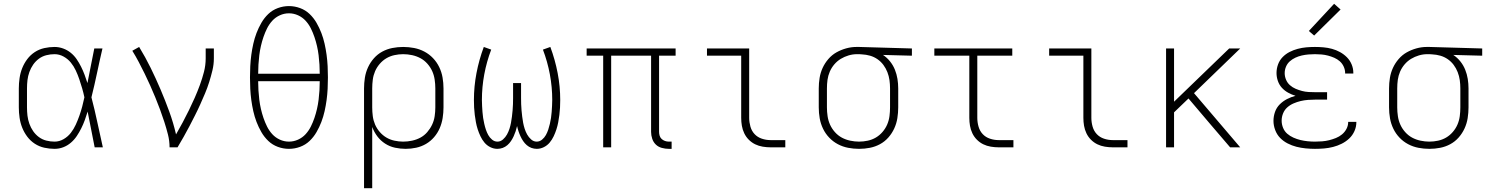

<svg xmlns="http://www.w3.org/2000/svg" viewBox="-20 -775 7840 1010"><path d="M267 8Q240 8 213 2Q186 -4 163 -19Q140 -34 123.5 -56Q107 -78 97 -103Q87 -128 83 -155.5Q79 -183 79 -210V-310Q79 -337 83 -364.5Q87 -392 97 -417Q107 -442 123.5 -464Q140 -486 163 -501Q186 -516 213 -522Q240 -528 267 -528Q290 -528 312 -520Q334 -512 352 -497.5Q370 -483 383 -464Q396 -445 406.5 -424Q417 -403 425 -381.5Q433 -360 440 -338Q449 -384 458 -429.5Q467 -475 476 -520H519Q504 -456 490.5 -391.5Q477 -327 461 -263Q478 -198 492 -132Q506 -66 521 0H478Q469 -47 459.5 -94Q450 -141 441 -188Q434 -165 426 -143Q418 -121 407.5 -100Q397 -79 384 -59.5Q371 -40 353 -24.5Q335 -9 313 -0.5Q291 8 267 8ZM267 -30Q292 -30 314.5 -43Q337 -56 352.5 -76Q368 -96 378.5 -119Q389 -142 397.5 -166Q406 -190 412.5 -214.5Q419 -239 424 -263Q419 -287 412 -311Q405 -335 397 -358.5Q389 -382 378.5 -404.5Q368 -427 352.5 -446Q337 -465 314.5 -477.5Q292 -490 267 -490Q245 -490 223.5 -484.5Q202 -479 184.5 -466Q167 -453 154.5 -435Q142 -417 134.5 -396Q127 -375 124.5 -353.5Q122 -332 122 -310V-210Q122 -188 124.5 -166.5Q127 -145 134.5 -124Q142 -103 154.5 -85Q167 -67 184.5 -54Q202 -41 223.5 -35.5Q245 -30 267 -30Z M872 0Q872 -34 863.5 -67.5Q855 -101 844.5 -133.5Q834 -166 822 -198.5Q810 -231 797 -262.5Q784 -294 770 -325.5Q756 -357 741 -387.5Q726 -418 710 -448.5Q694 -479 676 -508L712 -528Q745 -474 772.5 -418Q800 -362 824.5 -304.5Q849 -247 870.5 -188Q892 -129 906 -68Q924 -99 941 -131Q958 -163 974 -195.5Q990 -228 1004.5 -261Q1019 -294 1031.5 -328Q1044 -362 1053 -397Q1062 -432 1062 -468V-520H1105V-468Q1105 -436 1097.5 -405Q1090 -374 1080.5 -343.5Q1071 -313 1058.5 -283.5Q1046 -254 1033 -225Q1020 -196 1005.5 -167.5Q991 -139 976.5 -111Q962 -83 946 -55Q930 -27 914 0Z M1500 8Q1470 8 1441.5 -2.5Q1413 -13 1391.5 -33.5Q1370 -54 1355 -80Q1340 -106 1329.5 -133.5Q1319 -161 1312.5 -190Q1306 -219 1302 -248.5Q1298 -278 1296.5 -308Q1295 -338 1295 -368Q1295 -397 1296.5 -427Q1298 -457 1302 -486.5Q1306 -516 1312.5 -545Q1319 -574 1329.5 -601.5Q1340 -629 1355 -655Q1370 -681 1391.5 -701.5Q1413 -722 1441.5 -732.5Q1470 -743 1500 -743Q1530 -743 1558.5 -732.5Q1587 -722 1608.5 -701.5Q1630 -681 1645 -655Q1660 -629 1670.5 -601.5Q1681 -574 1687.5 -545Q1694 -516 1698 -486.5Q1702 -457 1703.5 -427Q1705 -397 1705 -368Q1705 -338 1703.5 -308Q1702 -278 1698 -248.5Q1694 -219 1687.5 -190Q1681 -161 1670.5 -133.5Q1660 -106 1645 -80Q1630 -54 1608.5 -33.5Q1587 -13 1558.5 -2.5Q1530 8 1500 8ZM1338 -387H1662Q1662 -411 1660.5 -435.5Q1659 -460 1656 -484.5Q1653 -509 1647.5 -533Q1642 -557 1634 -580.5Q1626 -604 1615 -626Q1604 -648 1587.5 -666Q1571 -684 1548 -694.5Q1525 -705 1500 -705Q1475 -705 1452 -694.5Q1429 -684 1412.5 -666Q1396 -648 1385 -626Q1374 -604 1366 -580.5Q1358 -557 1352.5 -533Q1347 -509 1344 -484.5Q1341 -460 1339.5 -435.5Q1338 -411 1338 -387ZM1500 -30Q1525 -30 1548 -40.5Q1571 -51 1587.5 -69Q1604 -87 1615 -109Q1626 -131 1634 -154.5Q1642 -178 1647.5 -202Q1653 -226 1656 -250.5Q1659 -275 1660.5 -299.5Q1662 -324 1662 -348H1338Q1338 -324 1339.5 -299.5Q1341 -275 1344 -250.5Q1347 -226 1352.5 -202Q1358 -178 1366 -154.5Q1374 -131 1385 -109Q1396 -87 1412.5 -69Q1429 -51 1452 -40.5Q1475 -30 1500 -30Z M1895 215V-310Q1895 -338 1899.5 -366.5Q1904 -395 1916 -421Q1928 -447 1947 -468.5Q1966 -490 1991 -503.5Q2016 -517 2044 -522.5Q2072 -528 2101 -528Q2130 -528 2158.5 -522.5Q2187 -517 2212.5 -503.5Q2238 -490 2258 -469Q2278 -448 2290.5 -422Q2303 -396 2308 -367.5Q2313 -339 2313 -310V-210Q2313 -182 2308.5 -154Q2304 -126 2293 -100.5Q2282 -75 2263.5 -53.5Q2245 -32 2221 -18Q2197 -4 2169.5 2Q2142 8 2114 8Q2086 8 2058 2Q2030 -4 2006 -19.5Q1982 -35 1965 -57.5Q1948 -80 1938 -107V215ZM2101 -30Q2124 -30 2147.5 -35Q2171 -40 2191.5 -51Q2212 -62 2227.5 -80Q2243 -98 2253 -119Q2263 -140 2266.5 -163.5Q2270 -187 2270 -210V-310Q2270 -333 2266.5 -356.5Q2263 -380 2253.5 -401Q2244 -422 2228 -440Q2212 -458 2191.5 -469Q2171 -480 2147.5 -485Q2124 -490 2101 -490Q2078 -490 2055 -485Q2032 -480 2012.5 -468.5Q1993 -457 1977.5 -439Q1962 -421 1953 -400Q1944 -379 1941 -356Q1938 -333 1938 -310V-210Q1938 -187 1941 -164Q1944 -141 1953 -120Q1962 -99 1977.5 -81Q1993 -63 2012.5 -51.5Q2032 -40 2055 -35Q2078 -30 2101 -30Z M2596 8Q2577 8 2559 -1Q2541 -10 2528.5 -25Q2516 -40 2507.5 -58Q2499 -76 2493 -94.5Q2487 -113 2483.5 -132Q2480 -151 2477.5 -170.5Q2475 -190 2474 -209.5Q2473 -229 2473 -249Q2473 -320 2486.5 -390.5Q2500 -461 2525 -528L2564 -514Q2540 -451 2527.5 -384Q2515 -317 2515 -249Q2515 -233 2516 -217.5Q2517 -202 2518 -186Q2519 -170 2521.5 -154.5Q2524 -139 2527.5 -123.5Q2531 -108 2536 -93Q2541 -78 2548.5 -64.5Q2556 -51 2568.5 -40.5Q2581 -30 2597 -30Q2613 -30 2626 -41.5Q2639 -53 2647 -67.5Q2655 -82 2660 -97.5Q2665 -113 2668 -129Q2671 -145 2673 -161.5Q2675 -178 2676.5 -194.5Q2678 -211 2678.5 -227.5Q2679 -244 2679 -260V-338H2721V-260Q2721 -244 2721.5 -227.5Q2722 -211 2723.5 -194.5Q2725 -178 2727 -161.5Q2729 -145 2732 -129Q2735 -113 2740 -97.5Q2745 -82 2753 -67.5Q2761 -53 2774 -41.5Q2787 -30 2803 -30Q2819 -30 2831.5 -40.5Q2844 -51 2851.5 -64.5Q2859 -78 2864 -93Q2869 -108 2872.5 -123.5Q2876 -139 2878.5 -154.5Q2881 -170 2882 -186Q2883 -202 2884 -217.5Q2885 -233 2885 -249Q2885 -317 2872.5 -384Q2860 -451 2836 -514L2875 -528Q2900 -461 2913.5 -390.5Q2927 -320 2927 -249Q2927 -229 2926 -209.5Q2925 -190 2922.5 -170.5Q2920 -151 2916.5 -132Q2913 -113 2907 -94.5Q2901 -76 2892.5 -58Q2884 -40 2871.5 -25Q2859 -10 2841 -1Q2823 8 2804 8Q2789 8 2775.5 3Q2762 -2 2751 -11.5Q2740 -21 2732 -33Q2724 -45 2718 -58Q2712 -71 2707.5 -84.5Q2703 -98 2700 -112Q2697 -98 2692.5 -84.5Q2688 -71 2682 -58Q2676 -45 2668 -33Q2660 -21 2649 -11.5Q2638 -2 2624.5 3Q2611 8 2596 8Z M3498 8Q3480 8 3461.5 3Q3443 -2 3430 -14.5Q3417 -27 3411 -45Q3405 -63 3405 -81V-482H3195V0H3153V-482H3066V-520H3534V-482H3447V-81Q3447 -71 3450 -61Q3453 -51 3460.5 -44Q3468 -37 3478 -33.5Q3488 -30 3498 -30H3513V8Z M4033 0Q4013 0 3992 -3.5Q3971 -7 3952.5 -16Q3934 -25 3919 -40Q3904 -55 3895 -74Q3886 -93 3882.5 -113.5Q3879 -134 3879 -155V-482H3699V-520H3921V-155Q3921 -132 3927.5 -109Q3934 -86 3949.5 -69.5Q3965 -53 3987.5 -45.5Q4010 -38 4033 -38H4111V0Z M4499 8Q4470 8 4441.5 2.5Q4413 -3 4387.5 -16.5Q4362 -30 4342 -51Q4322 -72 4309.5 -98Q4297 -124 4292 -152.5Q4287 -181 4287 -210V-310Q4287 -338 4291.5 -365.5Q4296 -393 4307.5 -418Q4319 -443 4337.5 -464.5Q4356 -486 4380 -499.5Q4404 -513 4431 -520.5Q4458 -528 4485 -528Q4489 -528 4492.5 -528Q4496 -528 4500 -528L4777 -520V-482L4625 -486Q4646 -472 4662 -452Q4678 -432 4687.5 -408.5Q4697 -385 4701 -360Q4705 -335 4705 -310V-210Q4705 -182 4700.5 -153.5Q4696 -125 4684 -99Q4672 -73 4653 -51.5Q4634 -30 4609 -16.5Q4584 -3 4556 2.5Q4528 8 4499 8ZM4499 -30Q4522 -30 4545 -35Q4568 -40 4587.5 -51.5Q4607 -63 4622.5 -81Q4638 -99 4647 -120Q4656 -141 4659 -164Q4662 -187 4662 -210V-310Q4662 -332 4659 -353.5Q4656 -375 4648 -395.5Q4640 -416 4627 -433.5Q4614 -451 4596 -463.5Q4578 -476 4557 -482Q4536 -488 4514 -489L4500 -490Q4497 -490 4494 -490Q4491 -490 4488 -490Q4466 -490 4444 -483.5Q4422 -477 4403 -465.5Q4384 -454 4369 -436.5Q4354 -419 4345 -398Q4336 -377 4333 -355Q4330 -333 4330 -310V-210Q4330 -187 4333.5 -163.5Q4337 -140 4346.5 -119Q4356 -98 4372 -80Q4388 -62 4408.5 -51Q4429 -40 4452.5 -35Q4476 -30 4499 -30Z M5233 0Q5213 0 5192 -3.5Q5171 -7 5152.5 -16Q5134 -25 5119 -40Q5104 -55 5095 -74Q5086 -93 5082.5 -113.5Q5079 -134 5079 -155V-482H4895V-520H5305V-482H5121V-155Q5121 -132 5127.5 -109Q5134 -86 5149.5 -69.5Q5165 -53 5187.5 -45.5Q5210 -38 5233 -38H5311V0Z M5833 0Q5813 0 5792 -3.5Q5771 -7 5752.5 -16Q5734 -25 5719 -40Q5704 -55 5695 -74Q5686 -93 5682.5 -113.5Q5679 -134 5679 -155V-482H5499V-520H5721V-155Q5721 -132 5727.5 -109Q5734 -86 5749.5 -69.5Q5765 -53 5787.5 -45.5Q5810 -38 5833 -38H5911V0Z M6114 0V-520H6156V-240L6446 -520H6504L6261 -285L6504 0H6451L6344 -125L6232 -257L6156 -184V0Z M6897 8Q6873 8 6848 5.5Q6823 3 6799.5 -3Q6776 -9 6753.5 -20.5Q6731 -32 6714 -49.5Q6697 -67 6688 -91Q6679 -115 6679 -139Q6679 -163 6687 -186Q6695 -209 6712 -226Q6729 -243 6750.5 -254Q6772 -265 6795 -271Q6775 -277 6756 -287.5Q6737 -298 6723 -313.5Q6709 -329 6702 -349.5Q6695 -370 6695 -391Q6695 -414 6703 -436Q6711 -458 6727 -474.5Q6743 -491 6763.5 -501.5Q6784 -512 6806.5 -518Q6829 -524 6851.5 -526Q6874 -528 6897 -528Q6920 -528 6942.5 -526Q6965 -524 6987 -518Q7009 -512 7029 -501Q7049 -490 7065 -474Q7081 -458 7090 -436.5Q7099 -415 7099 -393Q7099 -392 7099 -390.5Q7099 -389 7099 -388H7056Q7056 -389 7056 -389.5Q7056 -390 7056 -391Q7056 -408 7048.5 -424.5Q7041 -441 7028 -452.5Q7015 -464 6999 -471Q6983 -478 6966 -482.5Q6949 -487 6931.5 -488.5Q6914 -490 6897 -490Q6880 -490 6862.5 -488.5Q6845 -487 6827.5 -483Q6810 -479 6794 -471.5Q6778 -464 6765 -452.5Q6752 -441 6745 -424.5Q6738 -408 6738 -390Q6738 -373 6745 -356Q6752 -339 6765.5 -327Q6779 -315 6795.5 -308Q6812 -301 6829 -296.5Q6846 -292 6864 -291Q6882 -290 6900 -290H6961V-251H6900Q6880 -251 6860.5 -249.5Q6841 -248 6822 -243.5Q6803 -239 6784.5 -231Q6766 -223 6751.5 -210Q6737 -197 6729.5 -178.5Q6722 -160 6722 -140Q6722 -121 6729.5 -102.5Q6737 -84 6751.5 -71.5Q6766 -59 6784 -51Q6802 -43 6820.5 -38.5Q6839 -34 6858.5 -32Q6878 -30 6897 -30Q6916 -30 6935 -31.5Q6954 -33 6972 -37.5Q6990 -42 7007.5 -49Q7025 -56 7039.5 -68Q7054 -80 7063 -97Q7072 -114 7072 -133Q7072 -133 7072 -133.5Q7072 -134 7072 -134H7115Q7115 -134 7115 -133.5Q7115 -133 7115 -132Q7115 -108 7105 -85.5Q7095 -63 7077.5 -46.5Q7060 -30 7038 -19Q7016 -8 6992.5 -2Q6969 4 6945 6Q6921 8 6897 8ZM6893 -588 6865 -612 6998 -755 7032 -725Z M7499 8Q7470 8 7441.5 2.5Q7413 -3 7387.5 -16.5Q7362 -30 7342 -51Q7322 -72 7309.5 -98Q7297 -124 7292 -152.5Q7287 -181 7287 -210V-310Q7287 -338 7291.5 -365.5Q7296 -393 7307.5 -418Q7319 -443 7337.5 -464.5Q7356 -486 7380 -499.5Q7404 -513 7431 -520.5Q7458 -528 7485 -528Q7489 -528 7492.5 -528Q7496 -528 7500 -528L7777 -520V-482L7625 -486Q7646 -472 7662 -452Q7678 -432 7687.5 -408.5Q7697 -385 7701 -360Q7705 -335 7705 -310V-210Q7705 -182 7700.5 -153.5Q7696 -125 7684 -99Q7672 -73 7653 -51.5Q7634 -30 7609 -16.5Q7584 -3 7556 2.5Q7528 8 7499 8ZM7499 -30Q7522 -30 7545 -35Q7568 -40 7587.5 -51.5Q7607 -63 7622.5 -81Q7638 -99 7647 -120Q7656 -141 7659 -164Q7662 -187 7662 -210V-310Q7662 -332 7659 -353.5Q7656 -375 7648 -395.5Q7640 -416 7627 -433.5Q7614 -451 7596 -463.5Q7578 -476 7557 -482Q7536 -488 7514 -489L7500 -490Q7497 -490 7494 -490Q7491 -490 7488 -490Q7466 -490 7444 -483.5Q7422 -477 7403 -465.5Q7384 -454 7369 -436.5Q7354 -419 7345 -398Q7336 -377 7333 -355Q7330 -333 7330 -310V-210Q7330 -187 7333.5 -163.5Q7337 -140 7346.5 -119Q7356 -98 7372 -80Q7388 -62 7408.5 -51Q7429 -40 7452.5 -35Q7476 -30 7499 -30Z"/></svg>

Font: Iosevka SS04 XLt Ex
Style: Regular
Weight: 200
Width: 7
Monospace: yes
Designer: Belleve Invis
Foundry: Belleve Invis
Version: Version 19.0.0; ttfautohint (v1.8.4)